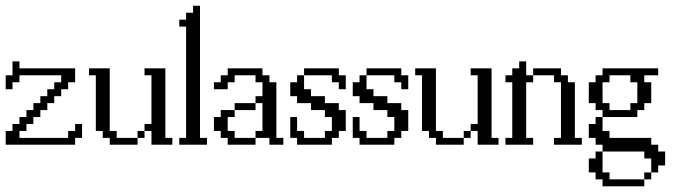

<svg xmlns="http://www.w3.org/2000/svg" viewBox="-20 -508 2379 674"><path d="M0 0V-48.3H23.9V-72.8H48.3V-97.2H72.8V-121.6H97.2V-146H121.6V-170.4H146V-194.8H170.4V-219.2H194.8V-243.7H48.3V-219.2H23.9V-194.8H0V-243.7H23.9V-292.5H48.3V-268.1H243.7V-219.2H219.2V-194.8H194.8V-170.4H170.4V-146H146V-121.6H121.6V-97.2H97.2V-72.8H72.8V-48.3H48.3V-23.9H219.2V-48.3H243.7V-72.8H268.1V-23.9H243.7V0Z M462.9 -23.9V-48.3H487.3V-23.9ZM365.2 0V-23.9H340.8V-48.3H316.4V-243.7H292.5V-268.1H365.2V-48.3H389.6V-23.9H462.9V0ZM511.7 0V-48.3H487.3V-72.8H511.7V-243.7H487.3V-268.1H560.5V-23.9H585V0Z M609.4 0V-23.9H633.3V-414.6H609.4V-439H633.3V-463.4H657.7V-487.8H682.1V-23.9H706.5V0Z M779.3 0V-23.9H754.9V-48.3H731V-97.2H754.9V-121.6H803.7V-97.2H779.3V-48.3H803.7V-23.9H877V0ZM803.7 -121.6V-146H877V-121.6ZM925.8 0V-23.9H877V-48.3H901.4V-146H877V-170.4H901.4V-219.2H877V-243.7H803.7V-219.2H779.3V-194.8H731V-219.2H754.9V-243.7H779.3V-268.1H901.4V-243.7H925.8V-219.2H950.2V-23.9H974.6V0Z M1022.9 0V-23.9H999V-97.2H1022.9V-48.3H1047.4V-23.9H1120.6V-48.3H1145V-97.2H1120.6V-121.6H1071.8V-146H1022.9V-170.4H999V-219.2H1022.9V-243.7H1047.4V-194.8H1071.8V-170.4H1120.6V-146H1169.4V-121.6H1193.8V-48.3H1169.4V-23.9H1145V0ZM1169.4 -194.8V-219.2H1145V-243.7H1047.4V-268.1H1169.4V-243.7H1193.8V-194.8Z M1242.2 0V-23.9H1218.3V-97.2H1242.2V-48.3H1266.6V-23.9H1339.8V-48.3H1364.3V-97.2H1339.8V-121.6H1291V-146H1242.2V-170.4H1218.3V-219.2H1242.2V-243.7H1266.6V-194.8H1291V-170.4H1339.8V-146H1388.7V-121.6H1413.1V-48.3H1388.7V-23.9H1364.3V0ZM1388.7 -194.8V-219.2H1364.3V-243.7H1266.6V-268.1H1388.7V-243.7H1413.1V-194.8Z M1607.9 -23.9V-48.3H1632.3V-23.9ZM1510.3 0V-23.9H1485.8V-48.3H1461.4V-243.7H1437.5V-268.1H1510.3V-48.3H1534.7V-23.9H1607.9V0ZM1656.7 0V-48.3H1632.3V-72.8H1656.7V-243.7H1632.3V-268.1H1705.6V-23.9H1730V0Z M1924.8 0V-23.9H1949.2V-219.2H1924.8V-243.7H1851.6V-268.1H1949.2V-243.7H1973.6V-219.2H1998V-23.9H2022.5V0ZM1754.4 0V-23.9H1778.3V-219.2H1754.4V-243.7H1778.3V-268.1H1802.7V-292.5H1827.1V-243.7H1851.6V-219.2H1827.1V-23.9H1851.6V0Z M2241.7 121.6V97.2H2266.1V121.6ZM2095.2 146V121.6H2070.8V97.2H2046.9V48.3H2070.8V23.9H2095.2V97.2H2119.6V121.6H2241.7V146ZM2266.1 97.2V48.3H2241.7V23.9H2095.2V0H2070.8V-23.9H2046.9V-72.8H2070.8V-97.2H2095.2V-48.3H2119.6V-23.9H2266.1V0H2290.5V23.9H2314.9V72.8H2290.5V97.2ZM2192.9 -121.6V-146H2217.3V-219.2H2192.9V-243.7H2119.6V-219.2H2095.2V-146H2119.6V-121.6ZM2095.2 -97.2V-121.6H2070.8V-146H2046.9V-219.2H2070.8V-243.7H2095.2V-268.1H2290.5V-243.7H2241.7V-219.2H2266.1V-146H2241.7V-121.6H2217.3V-97.2Z"/></svg>

Font: FS Mondwest Regular
Style: Regular
Weight: 400
Designer: NZWStudios2024
Foundry: https://fontstruct.com
Version: Version 1.0